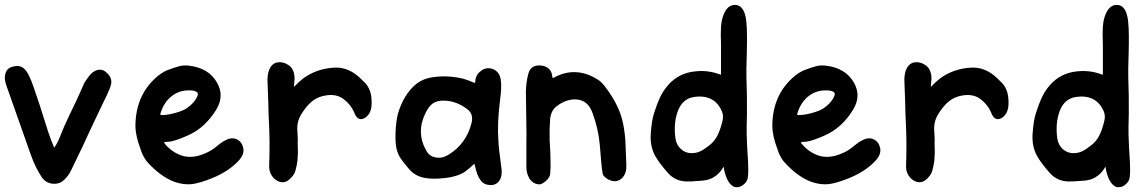

<svg xmlns="http://www.w3.org/2000/svg" viewBox="-28 -750 4785 801"><path d="M383 -459Q404 -462 422.5 -441.5Q441 -421 435 -397Q432 -383 418.5 -354.5Q405 -326 407 -331Q378 -270 349 -209Q314 -132 283 -69Q270 -41 262.5 -28Q255 -15 242 -2Q222 19 192.5 16.5Q163 14 146 -11Q120 -50 101 -103Q26 -314 -1 -392Q-13 -424 -4 -447Q3 -468 30 -473Q62 -481 82 -453Q95 -435 110 -393Q133 -329 172 -203Q183 -169 198 -134Q211 -151 224 -184Q235 -214 261.5 -269.5Q288 -325 291 -331Q353 -467 315 -386Q328 -414 348 -438Q364 -456 383 -459Z M987 -131Q992 -106 967 -79Q925 -34 855 -6Q808 13 774 18Q739 22 701 9Q642 -12 584 -77Q566 -101 558 -129Q537 -184 537 -226Q538 -347 618 -422Q644 -447 672 -458Q701 -469 720.5 -474Q740 -479 761 -476Q843 -466 877 -406Q909 -351 875 -294Q829 -218 758 -186Q707 -163 680 -159Q681 -159 662 -158Q657 -157 657 -156Q656 -155 659 -151Q683 -121 717 -106Q769 -82 834 -113Q857 -123 880 -143Q898 -158 913 -165Q939 -179 960.5 -168.5Q982 -158 987 -131ZM646 -270Q646 -270 653 -270Q675 -271 705.5 -279.5Q736 -288 752 -299Q787 -324 797 -353Q800 -363 790 -368Q779 -373 763 -373Q719 -374 686.5 -347.5Q654 -321 641 -275Q640 -270 646 -270Z M1522 -336Q1524 -305 1518 -289Q1513 -273 1499 -261Q1469 -240 1453 -273Q1438 -312 1406 -336Q1377 -359 1332 -352Q1298 -347 1274 -327.5Q1250 -308 1230 -275Q1208 -241 1213 -198Q1215 -172 1214 -145Q1216 -113 1213 -80Q1210 -58 1205 -40Q1198 -14 1171 5Q1144 19 1117 -4Q1094 -26 1095 -58Q1098 -146 1095 -217Q1092 -274 1091 -331Q1087 -441 1088 -408Q1087 -437 1094 -456Q1105 -485 1128 -489.5Q1151 -494 1173 -480Q1201 -464 1201 -421Q1201 -419 1198 -387Q1218 -408 1237 -423Q1295 -465 1370 -468Q1427 -470 1476 -423Q1485 -414 1487 -412Q1519 -385 1522 -336Z M2064 -48Q2069 -11 2051 9Q2037 24 2014.5 22Q1992 20 1981 7Q1966 -10 1959 -37Q1958 -42 1951 -67Q1931 -48 1915.5 -36.5Q1900 -25 1882 -19Q1856 -10 1826 -7Q1780 -2 1749 -7Q1706 -13 1679 -44Q1655 -72 1643 -90Q1631 -108 1626 -131Q1621 -153 1622 -195Q1624 -244 1632 -275Q1656 -357 1709 -400Q1739 -424 1786 -429Q1844 -436 1903 -422Q1928 -415 1947 -406Q1956 -401 1955 -411Q1956 -437 1977 -453Q2000 -472 2028 -462Q2056 -451 2061 -418Q2066 -389 2058 -331Q2046 -235 2051 -166Q2052 -134 2064 -48ZM1939 -236Q1949 -274 1921 -295Q1877 -328 1828 -330Q1789 -332 1769 -311Q1758 -300 1748 -280Q1707 -199 1750 -122Q1766 -92 1803 -92Q1821 -91 1844 -105Q1917 -150 1939 -236Z M2585 -63Q2587 -30 2570 -10Q2549 13 2520 3Q2504 -2 2491 -16Q2487 -20 2486 -27Q2481 -56 2474 -148Q2468 -214 2443 -281Q2429 -318 2401 -329.5Q2373 -341 2337 -330Q2313 -322 2292 -305Q2270 -287 2267 -252Q2264 -210 2265 -167Q2269 -111 2269 -55Q2268 -35 2267 -22Q2265 -10 2251.5 3Q2238 16 2225 19Q2197 20 2180 -6Q2168 -29 2168 -51Q2168 -60 2168 -150Q2169 -182 2167.5 -256Q2166 -330 2166 -369Q2167 -409 2176 -442Q2185 -477 2221 -477Q2240 -477 2252 -470Q2274 -458 2276 -431Q2276 -421 2284 -427Q2378 -477 2472 -414Q2480 -408 2492 -394Q2547 -324 2566 -257Q2577 -218 2581 -163Q2583 -113 2585 -63Z M3089 -139Q3091 -107 3093 -71.5Q3095 -36 3092 -10Q3090 6 3076 18.5Q3062 31 3046 31Q3029 32 3014 12Q3001 -6 2993 -41Q2993 -42 2991 -55Q2975 -26 2950 -11Q2930 2 2898 4Q2848 8 2834 7Q2789 5 2760 -27Q2722 -69 2704 -102Q2683 -142 2687 -194Q2691 -250 2701 -279Q2713 -317 2726 -344.5Q2739 -372 2760 -396Q2804 -445 2870 -452Q2926 -459 2979 -438Q2980 -439 2980 -445Q2980 -550 2980 -565Q2978 -605 2980 -640Q2983 -682 3002 -710Q3021 -735 3049 -728Q3067 -723 3077 -699Q3084 -680 3086 -655Q3090 -615 3087.5 -524.5Q3085 -434 3086 -459Q3085 -452 3088 -351Q3089 -267 3087 -221Q3086 -206 3089 -139ZM2985 -241Q2992 -265 2984 -285Q2952 -359 2865 -345Q2819 -337 2800 -287Q2781 -236 2790 -172Q2794 -145 2813 -128Q2832 -111 2857 -111Q2878 -111 2895 -119.5Q2912 -128 2933 -145Q2954 -162 2965.5 -185.5Q2977 -209 2985 -241Z M3644 -131Q3649 -106 3624 -79Q3582 -34 3512 -6Q3465 13 3431 18Q3396 22 3358 9Q3299 -12 3241 -77Q3223 -101 3215 -129Q3194 -184 3194 -226Q3195 -347 3275 -422Q3301 -447 3329 -458Q3358 -469 3377.5 -474Q3397 -479 3418 -476Q3500 -466 3534 -406Q3566 -351 3532 -294Q3486 -218 3415 -186Q3364 -163 3337 -159Q3338 -159 3319 -158Q3314 -157 3314 -156Q3313 -155 3316 -151Q3340 -121 3374 -106Q3426 -82 3491 -113Q3514 -123 3537 -143Q3555 -158 3570 -165Q3596 -179 3617.5 -168.5Q3639 -158 3644 -131ZM3303 -270Q3303 -270 3310 -270Q3332 -271 3362.5 -279.5Q3393 -288 3409 -299Q3444 -324 3454 -353Q3457 -363 3447 -368Q3436 -373 3420 -373Q3376 -374 3343.5 -347.5Q3311 -321 3298 -275Q3297 -270 3303 -270Z M4179 -336Q4181 -305 4175 -289Q4170 -273 4156 -261Q4126 -240 4110 -273Q4095 -312 4063 -336Q4034 -359 3989 -352Q3955 -347 3931 -327.5Q3907 -308 3887 -275Q3865 -241 3870 -198Q3872 -172 3871 -145Q3873 -113 3870 -80Q3867 -58 3862 -40Q3855 -14 3828 5Q3801 19 3774 -4Q3751 -26 3752 -58Q3755 -146 3752 -217Q3749 -274 3748 -331Q3744 -441 3745 -408Q3744 -437 3751 -456Q3762 -485 3785 -489.5Q3808 -494 3830 -480Q3858 -464 3858 -421Q3858 -419 3855 -387Q3875 -408 3894 -423Q3952 -465 4027 -468Q4084 -470 4133 -423Q4142 -414 4144 -412Q4176 -385 4179 -336Z M4682 -139Q4684 -107 4686 -71.5Q4688 -36 4685 -10Q4683 6 4669 18.5Q4655 31 4639 31Q4622 32 4607 12Q4594 -6 4586 -41Q4586 -42 4584 -55Q4568 -26 4543 -11Q4523 2 4491 4Q4441 8 4427 7Q4382 5 4353 -27Q4315 -69 4297 -102Q4276 -142 4280 -194Q4284 -250 4294 -279Q4306 -317 4319 -344.5Q4332 -372 4353 -396Q4397 -445 4463 -452Q4519 -459 4572 -438Q4573 -439 4573 -445Q4573 -550 4573 -565Q4571 -605 4573 -640Q4576 -682 4595 -710Q4614 -735 4642 -728Q4660 -723 4670 -699Q4677 -680 4679 -655Q4683 -615 4680.5 -524.5Q4678 -434 4679 -459Q4678 -452 4681 -351Q4682 -267 4680 -221Q4679 -206 4682 -139ZM4578 -241Q4585 -265 4577 -285Q4545 -359 4458 -345Q4412 -337 4393 -287Q4374 -236 4383 -172Q4387 -145 4406 -128Q4425 -111 4450 -111Q4471 -111 4488 -119.5Q4505 -128 4526 -145Q4547 -162 4558.5 -185.5Q4570 -209 4578 -241Z"/></svg>

Font: LXGW WenKai & Jojoba
Style: Regular
Weight: 400
Designer: LXGW / Fontworks Inc.
Foundry: LXGW / Fontworks Inc.
Version: Version 1.501;January 22, 2025;FontCreator 15.0.0.2927 64-bi